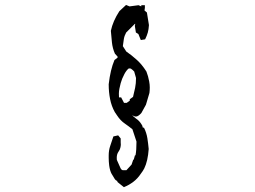

<svg xmlns="http://www.w3.org/2000/svg" viewBox="-20 -759 1040 783"><path d="M532.7 -125.5Q536.6 -146 536.6 -181.6L520 -231.9Q504.9 -244.1 489.3 -254.9Q471.2 -267.1 457.5 -288.1L448.2 -301.8Q434.6 -326.2 429 -354.7Q423.3 -383.3 423.3 -415V-415.5Q430.2 -475.1 446.8 -514.2L459.5 -523.9V-528.3L448.7 -540Q439 -562 436.5 -585.9Q434.1 -609.9 432.1 -633.3Q440.4 -672.9 466.8 -713.4L494.1 -738.8L508.3 -732.9L544.9 -737.8L556.2 -732.9V-737.8H570.8V-727.1L569.3 -716.3L579.1 -708L587.4 -656.7Q586.4 -639.6 582.8 -626.5Q579.1 -613.3 571.8 -598.6L554.2 -595.7L544.4 -620.1L534.2 -626.5L529.8 -653.8L531.7 -661.6H529.8L494.6 -626.5Q487.3 -613.3 485.1 -600.1Q482.9 -586.9 481 -570.8L495.1 -548.8Q516.6 -534.2 537.1 -515.6Q558.6 -496.6 577.1 -467.3Q584.5 -448.7 588.4 -426.8Q590.8 -414.1 590.8 -402.3Q590.8 -390.6 589.4 -379.9L575.2 -332L556.6 -298.3Q551.3 -292 545.2 -287.8Q539.1 -283.7 534.2 -283.7Q529.3 -283.7 524.9 -286.1L521.5 -288.1L520 -287.6Q528.8 -279.8 534.7 -275.4Q540.5 -271 542 -270Q552.7 -260.7 560.5 -246.1L562 -239.3L567.4 -237.8Q577.6 -217.3 581.1 -194.8Q584.5 -172.4 586.4 -151.4Q583 -102.1 568.4 -72.3Q562.5 -61 555.2 -51.8Q541 -30.3 523.2 -17.1Q505.4 -3.9 488.3 2.9L485.4 4.4L458.5 -17.1V-19.5V-21Q451.2 -22.9 446.3 -31.7Q441.9 -40 436 -48.8L435.5 -49.3Q428.2 -62.5 425.3 -84Q423.3 -100.1 423.3 -115.2Q423.3 -120.1 423.3 -125Q423.3 -146.5 429.7 -164.6L442.4 -202.6L461.9 -207L472.2 -194.3V-178.2Q472.7 -174.8 472.7 -169.4Q472.7 -164.1 470.7 -156Q468.8 -147.9 463.4 -140.6Q456.1 -130.4 456.1 -115.7Q456.1 -111.3 456.5 -106.9L471.7 -72.8Q476.1 -64.9 481.4 -64.9H495.6L516.6 -87.9L523.4 -107.9H525.4L530.3 -125.5ZM465.3 -361.8H474.1L485.8 -339.4H496.6L509.3 -348.6V-354.5L522.5 -363.8Q527.3 -382.8 531 -400.6Q534.7 -418.5 534.7 -440.9L527.3 -467.3Q520.5 -474.6 514.6 -478.5Q511.7 -480 509.3 -480Q506.8 -480 504.4 -479.5Q495.1 -471.7 487.3 -457Q477.1 -438 472.2 -419.9Q469.2 -408.7 467 -397.5Q464.8 -386.2 464.8 -377.9Q464.8 -366.2 465.3 -361.8Z"/></svg>

Font: Bakudai
Style: Medium
Weight: 500
Version: Version 1.48